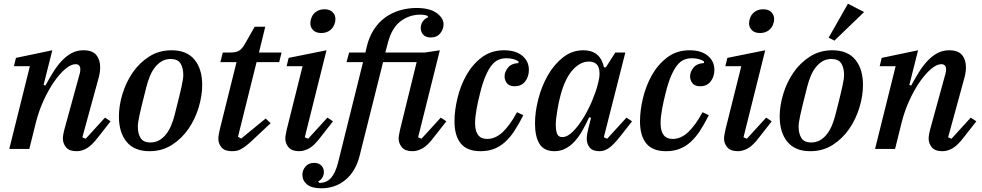

<svg xmlns="http://www.w3.org/2000/svg" viewBox="-20 -803 5293 1035"><path d="M393 12Q353 12 336 -9Q319 -30 319 -56Q319 -67 321.5 -80.5Q324 -94 327 -105L410 -407Q413 -419 413 -429Q413 -457 387 -457Q363 -457 332.5 -431.5Q302 -406 272 -363Q242 -320 215.5 -262.5Q189 -205 173 -141L138 0H30L141 -446H55L66 -491L262 -532L215 -345L225 -342Q245 -379 266 -413Q287 -447 311.5 -473.5Q336 -500 365 -516Q394 -532 430 -532Q478 -532 499 -506.5Q520 -481 520 -440Q520 -426 517.5 -410Q515 -394 510 -377L424 -63L442 -55L546 -169L576 -149L511 -66Q477 -21 449.5 -4.5Q422 12 393 12Z M791 -35Q817 -35 837.5 -46.5Q858 -58 874.5 -78.5Q891 -99 902.5 -126.5Q914 -154 922 -186Q936 -241 945 -277.5Q954 -314 959 -337.5Q964 -361 966 -375Q968 -389 968 -400Q968 -437 953 -461Q938 -485 900 -485Q874 -485 853.5 -473.5Q833 -462 816.5 -441.5Q800 -421 788.5 -393.5Q777 -366 769 -334Q755 -279 746 -242.5Q737 -206 732 -182.5Q727 -159 725 -144.5Q723 -130 723 -120Q723 -83 738 -59Q753 -35 791 -35ZM786 12Q704 12 662.5 -38.5Q621 -89 621 -175Q621 -233 640 -296Q659 -359 695 -411.5Q731 -464 784 -498Q837 -532 905 -532Q987 -532 1028.5 -481.5Q1070 -431 1070 -345Q1070 -287 1051 -224Q1032 -161 996 -108.5Q960 -56 907 -22Q854 12 786 12Z M1230 12Q1191 12 1174 -8.5Q1157 -29 1157 -55Q1157 -67 1160 -81.5Q1163 -96 1165 -106L1255 -468H1168L1181 -520H1222Q1254 -520 1270 -530.5Q1286 -541 1300 -566L1353 -659H1410L1376 -520H1498L1485 -468H1363L1263 -66L1280 -56L1412 -164L1439 -139L1345 -51Q1324 -31 1308 -18.5Q1292 -6 1279 1Q1266 8 1254.5 10Q1243 12 1230 12Z M1593 12Q1553 12 1535.5 -9Q1518 -30 1518 -56Q1518 -67 1521 -81Q1524 -95 1526 -106L1611 -446H1525L1536 -491L1740 -532L1623 -63L1641 -55L1745 -169L1775 -149L1710 -66Q1675 -19 1647 -3.5Q1619 12 1593 12ZM1712 -625Q1683 -625 1668 -640.5Q1653 -656 1653 -676Q1653 -687 1656 -698Q1662 -723 1681.5 -738Q1701 -753 1729 -753Q1758 -753 1773 -737.5Q1788 -722 1788 -702Q1788 -697 1787.5 -691Q1787 -685 1785 -680Q1779 -655 1759.5 -640Q1740 -625 1712 -625Z M1712 212Q1660 212 1635 191Q1610 170 1610 140Q1610 114 1627 94.5Q1644 75 1673 75Q1698 75 1712 89Q1726 103 1726 125Q1726 139 1718.5 153Q1711 167 1695 175L1701 183Q1741 183 1764.5 156Q1788 129 1802 75L1937 -468H1848L1862 -520H1950L1957 -551Q1969 -602 1994 -641.5Q2019 -681 2054 -707Q2089 -733 2133 -746.5Q2177 -760 2225 -760Q2296 -760 2333.5 -733Q2371 -706 2371 -672Q2371 -645 2353 -623Q2335 -601 2303 -601Q2275 -601 2261.5 -616Q2248 -631 2248 -652Q2248 -672 2259.5 -688Q2271 -704 2288 -710L2285 -717Q2271 -724 2246 -724Q2187 -724 2140 -689Q2093 -654 2072 -576L2057 -520H2271L2351 -532L2234 -63L2252 -55L2356 -169L2386 -149L2321 -66Q2286 -19 2258 -3.5Q2230 12 2204 12Q2164 12 2146.5 -9Q2129 -30 2129 -56Q2129 -67 2132 -81Q2135 -95 2137 -106L2226 -468H2045L1919 35Q1898 120 1843 166Q1788 212 1712 212Z M2570 12Q2498 12 2464 -29.5Q2430 -71 2430 -149Q2430 -207 2446 -274Q2462 -341 2494.5 -398.5Q2527 -456 2577.5 -494Q2628 -532 2697 -532Q2760 -532 2795.5 -502.5Q2831 -473 2831 -426Q2831 -390 2811 -364Q2791 -338 2754 -338Q2726 -338 2713 -354Q2700 -370 2700 -392Q2700 -415 2718 -438Q2736 -461 2775 -463V-472Q2750 -489 2709 -489Q2687 -489 2667.5 -481Q2648 -473 2631 -452Q2614 -431 2598 -394.5Q2582 -358 2568 -301Q2557 -259 2549 -215Q2541 -171 2541 -139Q2541 -54 2606 -54Q2651 -54 2690.5 -91.5Q2730 -129 2767 -198L2801 -182Q2777 -134 2753 -97.5Q2729 -61 2701.5 -36.5Q2674 -12 2642 0Q2610 12 2570 12Z M2969 12Q2913 12 2888.5 -27Q2864 -66 2864 -138Q2864 -200 2882 -269.5Q2900 -339 2933.5 -397.5Q2967 -456 3015.5 -494Q3064 -532 3125 -532Q3169 -532 3197 -510Q3225 -488 3236 -440H3246L3297 -520H3351L3235 -63L3253 -55L3357 -169L3387 -149L3322 -66Q3287 -22 3262.5 -5Q3238 12 3212 12Q3174 12 3158.5 -8Q3143 -28 3143 -54Q3143 -67 3145.5 -82Q3148 -97 3151 -108L3166 -168L3156 -171Q3138 -132 3119 -98.5Q3100 -65 3077.5 -40.5Q3055 -16 3028 -2Q3001 12 2969 12ZM3011 -64Q3039 -64 3069 -94.5Q3099 -125 3125.5 -168.5Q3152 -212 3172 -260Q3192 -308 3201 -343L3206 -363Q3218 -411 3206 -441Q3194 -471 3154 -471Q3108 -471 3067.5 -426.5Q3027 -382 3002 -291Q2997 -274 2992.5 -252.5Q2988 -231 2984.5 -209Q2981 -187 2978.5 -167Q2976 -147 2976 -132Q2976 -100 2983 -82Q2990 -64 3011 -64Z M3570 12Q3498 12 3464 -29.5Q3430 -71 3430 -149Q3430 -207 3446 -274Q3462 -341 3494.5 -398.5Q3527 -456 3577.5 -494Q3628 -532 3697 -532Q3760 -532 3795.5 -502.5Q3831 -473 3831 -426Q3831 -390 3811 -364Q3791 -338 3754 -338Q3726 -338 3713 -354Q3700 -370 3700 -392Q3700 -415 3718 -438Q3736 -461 3775 -463V-472Q3750 -489 3709 -489Q3687 -489 3667.5 -481Q3648 -473 3631 -452Q3614 -431 3598 -394.5Q3582 -358 3568 -301Q3557 -259 3549 -215Q3541 -171 3541 -139Q3541 -54 3606 -54Q3651 -54 3690.5 -91.5Q3730 -129 3767 -198L3801 -182Q3777 -134 3753 -97.5Q3729 -61 3701.5 -36.5Q3674 -12 3642 0Q3610 12 3570 12Z M3958 12Q3918 12 3900.5 -9Q3883 -30 3883 -56Q3883 -67 3886 -81Q3889 -95 3891 -106L3976 -446H3890L3901 -491L4105 -532L3988 -63L4006 -55L4110 -169L4140 -149L4075 -66Q4040 -19 4012 -3.5Q3984 12 3958 12ZM4077 -625Q4048 -625 4033 -640.5Q4018 -656 4018 -676Q4018 -687 4021 -698Q4027 -723 4046.5 -738Q4066 -753 4094 -753Q4123 -753 4138 -737.5Q4153 -722 4153 -702Q4153 -697 4152.5 -691Q4152 -685 4150 -680Q4144 -655 4124.5 -640Q4105 -625 4077 -625Z M4353 -35Q4379 -35 4399.5 -46.5Q4420 -58 4436.5 -78.5Q4453 -99 4464.5 -126.5Q4476 -154 4484 -186Q4498 -241 4507 -277.5Q4516 -314 4521 -337.5Q4526 -361 4528 -375Q4530 -389 4530 -400Q4530 -437 4515 -461Q4500 -485 4462 -485Q4436 -485 4415.5 -473.5Q4395 -462 4378.5 -441.5Q4362 -421 4350.5 -393.5Q4339 -366 4331 -334Q4317 -279 4308 -242.5Q4299 -206 4294 -182.5Q4289 -159 4287 -144.5Q4285 -130 4285 -120Q4285 -83 4300 -59Q4315 -35 4353 -35ZM4348 12Q4266 12 4224.5 -38.5Q4183 -89 4183 -175Q4183 -233 4202 -296Q4221 -359 4257 -411.5Q4293 -464 4346 -498Q4399 -532 4467 -532Q4549 -532 4590.5 -481.5Q4632 -431 4632 -345Q4632 -287 4613 -224Q4594 -161 4558 -108.5Q4522 -56 4469 -22Q4416 12 4348 12ZM4447 -600 4551 -783 4638 -738 4478 -584Z M5060 12Q5020 12 5003 -9Q4986 -30 4986 -56Q4986 -67 4988.5 -80.5Q4991 -94 4994 -105L5077 -407Q5080 -419 5080 -429Q5080 -457 5054 -457Q5030 -457 4999.5 -431.5Q4969 -406 4939 -363Q4909 -320 4882.5 -262.5Q4856 -205 4840 -141L4805 0H4697L4808 -446H4722L4733 -491L4929 -532L4882 -345L4892 -342Q4912 -379 4933 -413Q4954 -447 4978.5 -473.5Q5003 -500 5032 -516Q5061 -532 5097 -532Q5145 -532 5166 -506.5Q5187 -481 5187 -440Q5187 -426 5184.5 -410Q5182 -394 5177 -377L5091 -63L5109 -55L5213 -169L5243 -149L5178 -66Q5144 -21 5116.5 -4.5Q5089 12 5060 12Z"/></svg>

Font: IBM Plex Serif Medm
Style: Italic
Weight: 500
Italic angle: -14°
Designer: Mike Abbink, Paul van der Laan, Pieter van Rosmalen
Foundry: Bold Monday
Version: Version 3.001